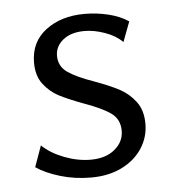

<svg xmlns="http://www.w3.org/2000/svg" viewBox="-40 -460 458 507"><g transform="rotate(-5 189.0 -207.0)"><path d="M37 -31 57 -87Q80 -65 115.5 -51.5Q151 -38 185 -38Q225 -38 249 -58Q273 -78 273 -107Q273 -138 249.5 -154.5Q226 -171 178 -188Q138 -203 115 -215Q92 -227 75 -249Q58 -271 58 -306Q58 -361 99 -392Q140 -423 202 -423Q234 -423 265 -415.5Q296 -408 318 -393L298 -340Q280 -358 251.5 -368Q223 -378 198 -378Q162 -378 141 -361Q120 -344 120 -319Q120 -291 143 -275Q166 -259 212 -243Q253 -228 277.5 -215Q302 -202 319.5 -179Q337 -156 337 -120Q337 -85 318 -55.5Q299 -26 264 -8.5Q229 9 182 9Q139 9 100.5 -2.5Q62 -14 37 -31Z"/></g></svg>

Font: QiushuiShotai Bright
Style: Regular
Weight: 400
Designer: Christian Thalmann (Catharsis Fonts)
Version: Version 1.250;